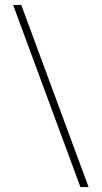

<svg xmlns="http://www.w3.org/2000/svg" viewBox="-20 -742 412 776"><path d="M33 -722H66L338 14H305Z"/></svg>

Font: Playfair Display
Style: Regular
Weight: 400
Designer: Claus Eggers Sørensen
Foundry: Claus Eggers Sørensen
Version: Version 1.203